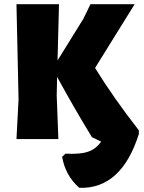

<svg xmlns="http://www.w3.org/2000/svg" viewBox="-20 -667 693 921"><path d="M59 0 69 -190 59 -647H263L256 -377L380 -577L414 -647H626L436 -341Q527 -194 646 -42V-24Q562 241 360 234Q293 174 278 85L294 70Q364 74 403 60.5Q442 47 465 12L421 -9Q337 -146 254 -298L252 -210L260 0Z"/></svg>

Font: Alegreya Sans Black
Style: Regular
Weight: 900
Designer: Juan Pablo del Peral
Foundry: Huerta Tipografica
Version: Version 2.007